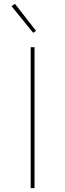

<svg xmlns="http://www.w3.org/2000/svg" viewBox="-20 -981 340 1001"><path d="M140 0V-735H160V0ZM153 -810 40 -949 58 -961 168 -820Z"/></svg>

Font: Iosevka Aile Thin
Style: Regular
Weight: 100
Designer: Belleve Invis
Foundry: Belleve Invis
Version: Version 31.1.0; ttfautohint (v1.8.4)